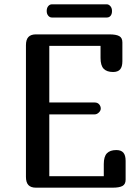

<svg xmlns="http://www.w3.org/2000/svg" viewBox="-20 -868 641 888"><path d="M445 -600V-656H208V-394H418Q431 -394 438.5 -385.5Q446 -377 446 -366Q446 -356 437 -347.5Q428 -339 418 -339H208V-53H460V-109Q460 -144 474.5 -159Q489 -174 518 -174Q540 -174 550.5 -162Q561 -150 561 -124V-37Q561 -16 546.5 -8Q532 0 501 0H146Q123 0 111.5 -12Q100 -24 100 -50V-659Q100 -685 111.5 -697Q123 -709 146 -709H486Q517 -709 531.5 -701Q546 -693 546 -672V-585Q546 -559 535.5 -547Q525 -535 503 -535Q474 -535 459.5 -550Q445 -565 445 -600ZM196 -817Q196 -831 203 -839.5Q210 -848 220 -848H474Q483 -848 490.5 -839.5Q498 -831 498 -817Q498 -803 491.5 -795Q485 -787 474 -787H220Q210 -787 203 -795.5Q196 -804 196 -817Z"/></svg>

Font: Marmelad for Arash.Academy
Style: Regular
Weight: 400
Designer: Manvel Shmavonyan
Foundry: Cyreal
Version: Version 1.110;Glyphs 3.2 (3202)